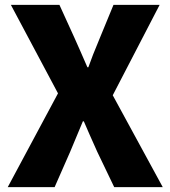

<svg xmlns="http://www.w3.org/2000/svg" viewBox="-20 -764 696 784"><path d="M11.7 0 216.8 -382.8 24.4 -744.1H222.7L283.2 -611.3Q289.1 -598.6 307.1 -557.6Q325.2 -516.6 336.9 -489.3H340.8Q355.5 -532.2 388.7 -611.3L443.4 -744.1H631.8L440.4 -375L644.5 0H446.3L377 -144.5Q341.8 -222.7 322.3 -268.6H318.4Q309.6 -246.1 266.6 -144.5L203.1 0Z"/></svg>

Font: Gen Shin Gothic Heavy
Style: Bold
Weight: 900
Designer: [Source Han Sans]
Ryoko NISHIZUKA  (kana & ideographs); Paul D. Hunt (Latin, Greek & Cyrillic); Wenlong ZHANG  (bopomofo
Version: Version 1.002.20150607